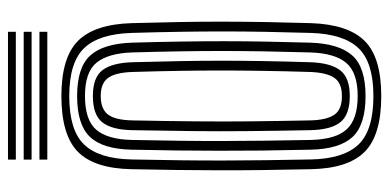

<svg xmlns="http://www.w3.org/2000/svg" viewBox="-272 -714 995 491"><g transform="rotate(-90 225.5 -468.5)"><path d="M225.4 9Q125.8 9 83 -33.2Q40.3 -75.4 38.3 -170.5Q36.8 -238.9 36.1 -296Q35.4 -353.1 35.5 -405.8Q35.6 -458.6 36.3 -513Q36.9 -567.3 38.3 -630.2Q40.3 -725.2 83.1 -767.1Q126 -809 225.4 -809Q323.3 -809 366 -767Q408.7 -725 411.8 -630.2Q413.7 -563.5 414.7 -505.8Q415.7 -448.2 415.6 -394.4Q415.5 -340.5 414.6 -285.9Q413.6 -231.2 411.8 -170.5Q408.6 -76.1 366.4 -33.5Q324.3 9 225.4 9ZM225.4 -11.1Q311.2 -11.1 347.7 -49.1Q384.2 -87.1 386.8 -171.3Q388.6 -232.5 389.6 -287.2Q390.6 -342 390.6 -395.5Q390.6 -449 389.7 -506.2Q388.8 -563.4 386.8 -629.3Q384.2 -713.6 347.5 -751.2Q310.8 -788.9 225.4 -788.9Q137.9 -788.9 101.5 -751Q65 -713.1 63.2 -629.5Q61.7 -561.3 61.1 -504.2Q60.4 -447.1 60.5 -394.4Q60.6 -341.7 61.3 -287.5Q61.9 -233.3 63.2 -171.1Q65 -87.2 101.5 -49.1Q137.9 -11.1 225.4 -11.1ZM225.4 -31.2Q151.8 -31.2 120.9 -64.3Q89.9 -97.3 88.2 -171.5Q86.7 -239.7 86 -296.9Q85.4 -354.1 85.5 -406.5Q85.6 -459 86.2 -513Q86.9 -567.1 88.2 -629.1Q89.7 -703.3 121 -736Q152.2 -768.8 225.4 -768.8Q298.6 -768.8 329 -735.3Q359.4 -701.8 361.9 -628.5Q363.9 -560.7 364.7 -503.6Q365.6 -446.5 365.6 -393.9Q365.6 -341.4 364.6 -287.5Q363.6 -233.6 361.9 -172.1Q359.4 -99.5 329.4 -65.4Q299.4 -31.2 225.4 -31.2ZM225.4 -51.3Q285.2 -51.3 310 -80.4Q334.9 -109.4 336.9 -172.9Q338.7 -237.3 339.7 -292.3Q340.6 -347.2 340.6 -399.4Q340.6 -451.5 339.7 -506.8Q338.8 -562.1 336.9 -627.6Q334.9 -689 311 -718.8Q287.2 -748.7 225.4 -748.7Q164.2 -748.7 139.4 -720Q114.5 -691.3 113.1 -628.5Q111.6 -561.9 111 -505.3Q110.3 -448.8 110.4 -396.2Q110.5 -343.6 111.2 -289.1Q111.8 -234.7 113.1 -172.1Q114.5 -107.2 140.4 -79.3Q166.2 -51.3 225.4 -51.3ZM225.4 -71.5Q177.7 -71.5 158.5 -95.6Q139.2 -119.7 138.1 -172.5Q136.3 -263.3 135.7 -335.5Q135 -407.7 135.8 -476.9Q136.5 -546.1 138.1 -628.1Q139.2 -680.8 158.5 -704.7Q177.8 -728.5 225.4 -728.5Q273.6 -728.5 292.1 -703.3Q310.5 -678 311.9 -626.7Q313.7 -561.3 314.7 -506.2Q315.7 -451.1 315.7 -399.5Q315.7 -347.9 314.8 -293.1Q313.9 -238.4 311.9 -173.6Q310.3 -121.3 291.5 -96.4Q272.8 -71.5 225.4 -71.5ZM225.4 -91.6Q259.5 -91.6 272.5 -111.9Q285.6 -132.2 287 -174.2Q289 -239.8 289.8 -294.7Q290.7 -349.5 290.7 -401Q290.7 -452.5 289.8 -506.9Q289 -561.4 287 -626.1Q285.6 -670.6 271.8 -689.5Q258.1 -708.4 225.4 -708.4Q192.4 -708.4 178.2 -689.9Q164 -671.5 163.1 -627.5Q161.3 -538.8 160.7 -467.1Q160 -395.3 160.7 -325.7Q161.4 -256.2 163.1 -173.1Q164 -131.1 177.4 -111.3Q190.7 -91.6 225.4 -91.6ZM62.8 -925.5V-945.6H389.7V-925.5ZM62.8 -845V-865.1H389.7V-845ZM62.8 -885.2V-905.4H389.7V-885.2Z"/></g></svg>

Font: Big Shoulders Inline Thin
Style: Regular
Weight: 100
Designer: Patric King
Foundry: XO Type Co
Version: Version 2.002